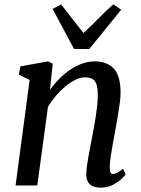

<svg xmlns="http://www.w3.org/2000/svg" viewBox="-20 -849 646 879"><path d="M208.9 -438.6Q228.2 -465.1 251.7 -488.6Q275.1 -512.1 301.6 -530Q328.2 -547.9 356.7 -558Q385.2 -568 414.9 -568Q468 -568 500 -536.1Q532 -504.3 532 -422.8Q532 -401.6 527.5 -370.6Q523.1 -339.6 517.4 -306.8Q511.8 -274 506.9 -247Q502.5 -222 497 -193Q491.5 -164.1 487.3 -135.8Q483.1 -107.5 482.3 -84.8Q482 -67.9 485.7 -60.1Q489.4 -52.4 495.9 -52.4Q505.4 -52.4 516.5 -58Q527.6 -63.6 542.9 -76.8L555.3 -50.9Q551.7 -44.8 536.2 -29.9Q520.7 -15.1 496.4 -2.5Q472.2 10 440.8 10Q416.4 10 401.7 2.1Q387 -5.9 380.6 -20.4Q374.2 -35 374.9 -55.3Q375.6 -70.5 378.3 -90.5Q380.9 -110.4 385 -132.7Q389.1 -155.1 393.4 -177.7Q397.8 -200.3 401.6 -220.6Q405.5 -241.7 410 -266Q414.6 -290.3 418.5 -316Q422.5 -341.7 425.1 -366.6Q427.7 -391.6 427.6 -413.8Q427.4 -445.6 421.6 -463Q415.7 -480.4 402.9 -487.6Q390 -494.8 368.3 -494.8Q348.5 -494.8 325.9 -484Q303.3 -473.3 280.6 -454.7Q257.9 -436 237 -411.7Q216.1 -387.3 199.6 -360.3L150.7 0H51.3L115.7 -483L66.2 -507.7L73.5 -545.2L200.2 -568L221.3 -557.4ZM319 -624.8 220.9 -808.1 259.9 -829Q284.9 -796.5 310.3 -763.7Q335.7 -730.9 361.8 -698.1Q398.8 -730.9 430 -763.7Q461.3 -796.5 499 -829L535 -804.5L388.8 -624.8Z"/></svg>

Font: Merriweather Light
Style: Italic
Weight: 300
Italic angle: -7.8°
Designer: Eben Sorkin
Foundry: Eben Sorkin
Version: Version 2.101